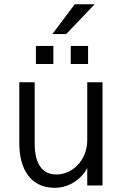

<svg xmlns="http://www.w3.org/2000/svg" viewBox="-20 -877 587 908"><path d="M227.5 -715.8H293L427.7 -856.9H333.5ZM149.9 -574.2H232.4V-659.7H149.9ZM314.5 -574.2H396.5V-659.7H314.5ZM239.3 11.2C315.4 11.2 372.6 -40.5 392.6 -82.5V0H464.8V-487.8H392.6V-213.4C392.6 -122.1 325.2 -51.8 246.6 -51.8C163.6 -51.8 144 -129.4 144 -195.8V-487.8H71.3V-198.7C71.3 -85.4 118.7 11.2 239.3 11.2Z"/></svg>

Font: HK Grotesk
Style: Regular
Weight: 400
Designer: Alfredo Marco Pradil and Stefan Peev
Foundry: Hanken Design Co.
Version: Version 1.045;PS 001.045;hotconv 1.0.88;makeotf.lib2.5.64775